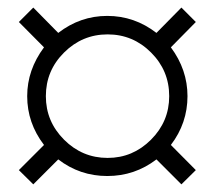

<svg xmlns="http://www.w3.org/2000/svg" viewBox="-20 -604 567 507"><path d="M263.2 -139.2Q190.9 -139.2 133.8 -183.1L67.9 -117.2L29.8 -154.8L96.2 -221.2Q51.8 -279.3 51.8 -350.1Q51.8 -419.4 96.2 -479L29.8 -545.9L67.9 -584L133.8 -517.1Q191.9 -562 263.2 -562Q335 -562 393.1 -517.1L459 -584L497.1 -545.9L431.2 -479Q475.1 -419.9 475.1 -350.1Q475.1 -278.8 431.2 -221.2L497.1 -154.8L459 -117.2L393.1 -183.1Q335.9 -139.2 263.2 -139.2ZM101.1 -350.1Q101.1 -283.2 149.2 -235.1Q197.3 -187 264.2 -187Q330.6 -187 378.7 -235.1Q426.8 -283.2 426.8 -350.1Q426.8 -417.5 378.9 -465.3Q331.1 -513.2 264.2 -513.2Q197.3 -513.2 149.2 -465.3Q101.1 -417.5 101.1 -350.1Z"/></svg>

Font: LT Superior Serif
Style: Regular
Weight: 400
Designer: Daniel Lyons
Foundry: LyonsType
Version: Version 2.120;FEAKit 1.0